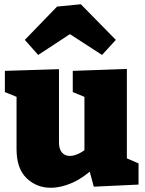

<svg xmlns="http://www.w3.org/2000/svg" viewBox="-20 -870 683 905"><path d="M219 15Q152 15 105 -30.5Q58 -76 58 -167V-433L74 -407L3 -436V-536L258 -544V-199Q258 -167 272 -151Q286 -135 309 -135Q326 -135 347 -144Q368 -153 390 -171L378 -139V-437L394 -407L323 -436V-536L578 -545V-100L556 -133L633 -100V0L422 10L396 -87L423 -79Q374 -32 321 -8.5Q268 15 219 15ZM160 -611 97 -682 249 -839 361 -850 526 -682 461 -611 237 -756 378 -754Z"/></svg>

Font: Bitter Thin Black
Style: Regular
Weight: 900
Version: Version 3.020